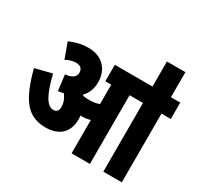

<svg xmlns="http://www.w3.org/2000/svg" viewBox="-166 -1010 1260 1215"><g transform="rotate(30 463.5 -402.5)"><path d="M423 -209Q423 -137 382 -98Q341 -59 263 -59Q204 -59 158.5 -86Q113 -113 78.5 -176.5Q44 -240 16 -348L138 -379Q163 -276 191 -228Q219 -180 254 -180Q273 -180 281.5 -191.5Q290 -203 290 -220Q290 -246 281.5 -266.5Q273 -287 260 -305Q241 -300 220 -298L206 -412Q280 -419 280 -466Q280 -487 268 -499Q256 -511 230 -511Q214 -511 195 -506Q176 -501 157 -490L116 -602Q147 -615 179 -623.5Q211 -632 252 -632Q328 -632 370.5 -587.5Q413 -543 413 -473Q413 -436 401.5 -407.5Q390 -379 369 -358Q372 -355 374 -352Q397 -348 420 -348Q439 -348 456 -350.5Q473 -353 492 -360V-502H449V-622H927V-502H859V0H724V-502H626V0H492V-244Q477 -239 462 -237Q447 -235 432 -235Q427 -235 422 -236Q423 -223 423 -209ZM724 -616V-805H859V-616Z"/></g></svg>

Font: Noto Sans ExtraCondensed ExtraBold
Style: Italic
Weight: 800
Width: 2
Italic angle: -12°
Designer: Monotype Design Team
Foundry: Monotype Imaging Inc.
Version: Version 2.013; ttfautohint (v1.8.4.7-5d5b)